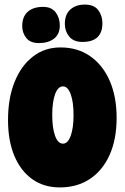

<svg xmlns="http://www.w3.org/2000/svg" viewBox="-20 -815 544 838"><path d="M241 3Q172 3 121.5 -32.5Q71 -68 43 -134Q15 -200 15 -291Q15 -386 43.5 -457Q72 -528 123.5 -568Q175 -608 244 -608Q319 -608 374 -569.5Q429 -531 459 -462Q489 -393 489 -301Q489 -207 458.5 -139Q428 -71 372.5 -34Q317 3 241 3ZM255 -188Q276 -188 288.5 -222Q301 -256 301 -313Q301 -370 288.5 -404Q276 -438 255 -438Q233 -438 220.5 -404Q208 -370 208 -313Q208 -256 220.5 -222Q233 -188 255 -188ZM350 -795Q391 -795 409 -770.5Q427 -746 427 -714Q427 -632 340 -632Q301 -632 282 -655.5Q263 -679 263 -711Q263 -752 287 -773.5Q311 -795 350 -795ZM150 -627Q112 -627 94.5 -649.5Q77 -672 77 -701Q77 -742 101 -763.5Q125 -785 168 -785Q205 -785 223 -761Q241 -737 241 -704Q241 -666 216 -646.5Q191 -627 150 -627Z"/></svg>

Font: DynaPuff Condensed
Style: Bold
Weight: 700
Width: 3
Designer: Toshi Omagari, Jennifer Daniel
Foundry: Google Fonts
Version: Version 2.000; ttfautohint (v1.8.4.7-5d5b)